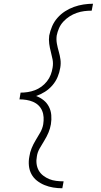

<svg xmlns="http://www.w3.org/2000/svg" viewBox="-20 -853 540 1026"><path d="M313 153Q288 153 264 149Q240 145 218 136Q196 127 177.5 112.5Q159 98 148 77.5Q137 57 134.5 32.5Q132 8 137 -17Q140 -39 149 -61Q158 -83 170.5 -103.5Q183 -124 195 -145Q207 -166 211 -189Q214 -208 213 -226.5Q212 -245 205 -261.5Q198 -278 185.5 -290Q173 -302 156.5 -309Q140 -316 121.5 -319Q103 -322 84 -322L90 -358Q109 -358 128.5 -361Q148 -364 166.5 -371Q185 -378 201.5 -390Q218 -402 231 -418.5Q244 -435 251 -453.5Q258 -472 261 -491Q265 -514 261 -535Q257 -556 251.5 -576.5Q246 -597 243 -619Q240 -641 243 -663Q248 -688 258.5 -712.5Q269 -737 287 -757.5Q305 -778 327.5 -792.5Q350 -807 375 -816Q400 -825 426 -829Q452 -833 477 -833L470 -796Q450 -796 430 -793.5Q410 -791 390 -784Q370 -777 352 -765.5Q334 -754 319 -738Q304 -722 295.5 -702.5Q287 -683 283 -663Q280 -641 284 -619.5Q288 -598 294 -577.5Q300 -557 303 -535.5Q306 -514 302 -491Q298 -466 288 -442Q278 -418 260.5 -397.5Q243 -377 220 -362.5Q197 -348 173 -340Q195 -332 213 -317.5Q231 -303 241.5 -282.5Q252 -262 254 -238Q256 -214 252 -189Q248 -166 239 -144.5Q230 -123 217 -102Q204 -81 192 -60Q180 -39 177 -17Q173 3 175.5 22.5Q178 42 187 58Q196 74 211 85.5Q226 97 243 104Q260 111 280 113.5Q300 116 320 116Z"/></svg>

Font: Iosevka Extralight
Style: Italic
Weight: 200
Italic angle: -9°
Monospace: yes
Designer: Belleve Invis
Foundry: Belleve Invis
Version: Version 32.5.0; ttfautohint (v1.8.4)